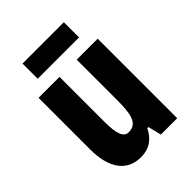

<svg xmlns="http://www.w3.org/2000/svg" viewBox="-213 -827 939 939"><g transform="rotate(-45 257.0 -357.0)"><path d="M401 -724H115V-619H401ZM461 -550H316V-274C316 -177 307 -119 245 -119C210 -119 197 -159 197 -237V-550H52V-191C52 -65 104 10 201 10C258 10 298 -17 323 -69H331L348 0H461Z"/></g></svg>

Font: Noto Sans Armenian ExtraCondensed ExtraBold
Style: Regular
Weight: 800
Width: 2
Designer: Monotype Design Team
Foundry: Monotype Imaging Inc.
Version: Version 2.008